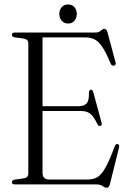

<svg xmlns="http://www.w3.org/2000/svg" viewBox="-20 -850 594 885"><path d="M35 -689.5Q35 -700 48 -700H420.5Q435.5 -700 444.2 -708.5Q453 -717 461 -717Q471 -717 475.5 -701L512.5 -563Q516 -549.5 505 -547.5Q494.5 -545.5 489.5 -558Q469.5 -606.5 452.5 -632.2Q435.5 -658 417 -667.8Q398.5 -677.5 374 -677.5H176V-360.5H342.5Q367.5 -360.5 379.2 -373.5Q391 -386.5 390 -422.5Q391 -435.5 398 -436.5Q407 -438 410 -425L448 -285Q451.5 -272 442.5 -269.5Q434 -267.5 429 -278Q411.5 -314 395.8 -326.2Q380 -338.5 351 -338.5H176V-53.5Q176 -22.5 208 -22.5H383Q409.5 -22.5 428.5 -33.2Q447.5 -44 466 -77Q484.5 -110 509 -176Q513 -187.5 522 -186Q532.5 -184 528.5 -169L486.5 -1Q482.5 15.5 472 15.5Q463.5 15.5 453.2 7.8Q443 0 423.5 0H48Q35 0 35 -10.5Q35 -19.5 47 -22L90.5 -28Q110.5 -31.5 110.5 -50.5V-649.5Q110.5 -668.5 90.5 -672L47 -678Q35 -680.5 35 -689.5ZM294 -741.5Q275.5 -741.5 264.5 -754.2Q253.5 -767 253.5 -785.5Q253.5 -804.5 264.5 -817Q275.5 -829.5 294 -829.5Q312 -829.5 323 -817Q334 -804.5 334 -785.5Q334 -767 323 -754.2Q312 -741.5 294 -741.5Z"/></svg>

Font: Fraunces 144pt S050 Light
Style: Regular
Weight: 300
Version: Version 1.000; ttfautohint (v1.8.3)